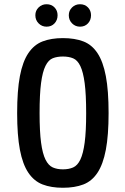

<svg xmlns="http://www.w3.org/2000/svg" viewBox="-20 -877 592 907"><path d="M61 -343Q61 -449 74 -517.5Q87 -586 114 -626Q141 -666 181.5 -681.5Q222 -697 277 -697Q333 -697 373.5 -681.5Q414 -666 440.5 -626Q467 -586 480 -517.5Q493 -449 493 -343Q493 -238 480 -169.5Q467 -101 440.5 -61Q414 -21 373.5 -5.5Q333 10 277 10Q222 10 181.5 -5.5Q141 -21 114 -61Q87 -101 74 -169.5Q61 -238 61 -343ZM167 -343Q167 -256 174 -203.5Q181 -151 195 -123Q209 -95 229.5 -86Q250 -77 277 -77Q305 -77 325.5 -86Q346 -95 359.5 -123Q373 -151 380 -203.5Q387 -256 387 -342Q387 -431 380 -484Q373 -537 359.5 -565Q346 -593 325.5 -601.5Q305 -610 277 -610Q250 -610 229.5 -602Q209 -594 195 -566Q181 -538 174 -485Q167 -432 167 -343ZM200 -751Q178 -751 162.5 -766.5Q147 -782 147 -805Q147 -827 162.5 -842Q178 -857 200 -857Q223 -857 237.5 -842Q252 -827 252 -805Q252 -782 237.5 -766.5Q223 -751 200 -751ZM358 -751Q336 -751 320.5 -766.5Q305 -782 305 -805Q305 -827 320.5 -842Q336 -857 358 -857Q381 -857 395.5 -842Q410 -827 410 -805Q410 -782 395.5 -766.5Q381 -751 358 -751Z"/></svg>

Font: Medium
Style: Regular
Weight: 500
Designer: Fernando Haro
Foundry: deFharo
Version: Version 1.787